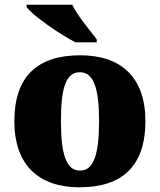

<svg xmlns="http://www.w3.org/2000/svg" viewBox="-20 -786 680 816"><path d="M391 -606V-619C362 -657 308 -721 287 -766H93V-756C118 -721 231 -642 301 -606ZM318 10C502 10 598 -83 598 -271C598 -459 493 -551 321 -551C137 -551 41 -459 41 -271C41 -83 146 10 318 10ZM320 -61C260 -61 239 -134 239 -271C239 -409 259 -479 319 -479C379 -479 401 -409 401 -271C401 -134 380 -61 320 -61Z"/></svg>

Font: UArctic Serif Black
Style: Regular
Weight: 900
Designer: Customization by Puisto advertising & original work Monotype Design Team
Foundry: Monotype Imaging Inc.
Version: Version 2.004